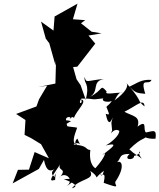

<svg xmlns="http://www.w3.org/2000/svg" viewBox="-20 -969 870 1048"><path d="M592 -256C573 -213 597 -277 631 -255C633 -230 586 -190 557 -175C636 -194 588 -161 538 -122C563 -152 560 -117 501 -51C502 -50 463 -66 473 -150C442 -153 465 -174 381 -180C424 -209 433 -139 402 -213C377 -186 403 -179 405 -176C367 -184 385 -226 401 -272C370 -280 301 -273 368 -308C344 -313 328 -315 286 -314L364 -238C330 -318 331 -337 374 -328C350 -311 362 -342 384 -326C397 -366 462 -420 422 -426C437 -402 401 -397 424 -431C509 -432 460 -421 544 -432C525 -407 617 -404 601 -444C586 -390 551 -393 564 -378C574 -349 584 -338 557 -348C573 -267 590 -316 595 -328L588 -299ZM237 -501 193 -427 179 -388 68 -347 119 -314 114 -233 150 -215 204 -182 247 -105 169 -139 138 -43 78 -42 49 32 192 -47 220 -96C233 -31 256 -27 291 -56C222 -15 310 10 278 -10C303 -49 280 -32 281 13C234 27 269 -10 323 -94C267 -23 365 -64 300 5C328 -41 396 10 341 50C413 -6 412 9 328 8C383 30 414 47 372 59C415 4 500 14 472 -36C539 6 474 17 547 -37C543 -20 533 8 526 -30C523 13 564 -54 546 29C645 64 606 45 609 24C668 -61 644 -110 606 -74C650 -99 617 -129 688 -129C648 -95 712 -91 712 -118C721 -142 716 -135 713 -117C782 -145 711 -158 754 -103C728 -124 717 -124 686 -154C764 -230 763 -196 798 -244C729 -226 790 -208 829 -212C836 -268 816 -253 777 -246C758 -258 788 -321 731 -278C749 -336 702 -335 659 -359C725 -391 766 -436 769 -388C726 -422 760 -410 687 -496C727 -514 750 -537 807 -533C793 -498 742 -556 773 -457C729 -462 718 -456 669 -517C685 -499 663 -463 605 -421C621 -449 633 -475 654 -458C642 -474 544 -443 562 -470C524 -513 547 -478 470 -440C525 -472 477 -523 547 -538C453 -530 451 -512 442 -549C436 -510 472 -519 448 -424L420 -504L398 -536L379 -603L402 -605L500 -731L463 -775L534 -787L480 -796L422 -842L445 -859L378 -864L403 -949L278 -879L272 -802L204 -851L230 -758L249 -733L283 -612L286 -641L282 -498L293 -515L188 -494Z"/></svg>

Font: Hussar Lance
Style: Italic
Weight: 700
Foundry: Cannot Into Space Fonts, PlusOne Fonts
Version: Version 2.27